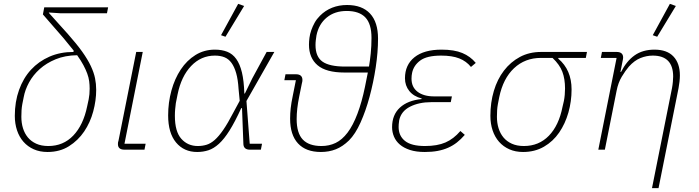

<svg xmlns="http://www.w3.org/2000/svg" viewBox="-20 -778 3632 998"><path d="M295 -709 234 -713V-711L333 -601Q379 -549 407.5 -509Q436 -469 452 -435Q468 -401 474 -371.5Q480 -342 480 -311Q480 -256 464.5 -198.5Q449 -141 417.5 -94.5Q386 -48 338.5 -18Q291 12 227 12Q187 12 155.5 -2Q124 -16 102 -41Q80 -66 68.5 -100.5Q57 -135 57 -176Q57 -249 79 -310.5Q101 -372 141 -415.5Q181 -459 237 -483.5Q293 -508 362 -508L363 -515L310 -580L203 -703L210 -740H542L536 -709ZM446 -317Q446 -337 443.5 -356Q441 -375 433.5 -395.5Q426 -416 413.5 -439.5Q401 -463 381 -491Q318 -490 269.5 -470Q221 -450 186.5 -419Q152 -388 131 -349.5Q110 -311 103 -272L96 -237Q93 -221 92 -205Q91 -189 91 -171Q91 -139 99.5 -111.5Q108 -84 125 -63.5Q142 -43 168.5 -31Q195 -19 231 -19Q309 -19 361 -73.5Q413 -128 433 -225L441 -262Q446 -287 446 -317Z M731 0H627Q593 0 593 -29Q593 -34 593.5 -38Q594 -42 596 -47L688 -508H722L627 -31H737Z M1336 0H1279Q1245 0 1245 -32L1238 -216H1234Q1201 -144 1173 -99.5Q1145 -55 1118 -30.5Q1091 -6 1063.5 3Q1036 12 1005 12Q936 12 895 -37.5Q854 -87 854 -178Q854 -245 871 -307Q888 -369 919.5 -416.5Q951 -464 996 -492Q1041 -520 1097 -520Q1133 -520 1161 -509Q1189 -498 1208 -471.5Q1227 -445 1237.5 -401.5Q1248 -358 1250 -292H1253L1291 -370L1366 -508H1406L1261 -253L1278 -31H1342ZM1008 -19Q1032 -19 1053.5 -25.5Q1075 -32 1096 -50.5Q1117 -69 1140.5 -103Q1164 -137 1193 -193L1226 -254L1220 -316Q1217 -365 1207.5 -398Q1198 -431 1183 -451.5Q1168 -472 1146.5 -480.5Q1125 -489 1097 -489Q1025 -489 973.5 -435Q922 -381 903 -287L894 -242Q892 -226 890.5 -210.5Q889 -195 889 -176Q889 -94 922.5 -56.5Q956 -19 1008 -19ZM1152 -587 1129 -595 1218 -758 1249 -747Z M1518 -392Q1552 -392 1552 -362Q1552 -354 1549 -344L1535 -275Q1522 -211 1522 -159Q1522 -86 1554 -52.5Q1586 -19 1651 -19Q1691 -19 1724.5 -35Q1758 -51 1786.5 -88.5Q1815 -126 1838 -187Q1861 -248 1877 -326L1892 -401H1771Q1675 -401 1630.5 -439Q1586 -477 1586 -546Q1586 -562 1588.5 -581.5Q1591 -601 1598 -621Q1605 -641 1615.5 -660Q1626 -679 1643 -696Q1671 -724 1706.5 -738Q1742 -752 1784 -752Q1862 -752 1903.5 -707.5Q1945 -663 1945 -577Q1945 -507 1933 -428Q1921 -349 1901 -275Q1881 -201 1854 -141Q1827 -81 1794 -48Q1761 -16 1725.5 -2Q1690 12 1648 12Q1570 12 1529 -32.5Q1488 -77 1488 -161Q1488 -188 1491 -215.5Q1494 -243 1502 -281L1518 -361H1458L1464 -392ZM1898 -432Q1903 -461 1907 -500Q1911 -539 1911 -581Q1911 -654 1879 -687.5Q1847 -721 1782 -721Q1720 -721 1678.5 -687Q1637 -653 1625 -594Q1623 -581 1621.5 -569Q1620 -557 1620 -544Q1620 -483 1656.5 -457.5Q1693 -432 1774 -432Z M2396 -77Q2376 -54 2355 -37.5Q2334 -21 2309 -10Q2284 1 2254.5 6.5Q2225 12 2188 12Q2143 12 2111 1.5Q2079 -9 2058.5 -26.5Q2038 -44 2028 -67.5Q2018 -91 2018 -117Q2018 -181 2058.5 -218.5Q2099 -256 2171 -263L2172 -266Q2130 -277 2107.5 -305Q2085 -333 2085 -371Q2085 -441 2134.5 -480.5Q2184 -520 2275 -520Q2341 -520 2383 -502.5Q2425 -485 2453 -451L2428 -430Q2404 -460 2367 -474.5Q2330 -489 2273 -489Q2199 -489 2164.5 -463.5Q2130 -438 2122 -399Q2119 -385 2119 -369Q2119 -325 2150.5 -301Q2182 -277 2236 -277H2329L2323 -247H2221Q2158 -247 2111.5 -223.5Q2065 -200 2055 -153Q2053 -140 2052.5 -132Q2052 -124 2052 -118Q2052 -72 2085 -45.5Q2118 -19 2189 -19Q2253 -19 2295.5 -37.5Q2338 -56 2373 -97Z M2882 -477V-473Q2951 -415 2951 -313Q2951 -251 2934.5 -193Q2918 -135 2886.5 -89Q2855 -43 2807.5 -15.5Q2760 12 2699 12Q2659 12 2627.5 -2Q2596 -16 2574 -41Q2552 -66 2540.5 -100.5Q2529 -135 2529 -176Q2529 -245 2547 -305.5Q2565 -366 2599.5 -411Q2634 -456 2682.5 -482Q2731 -508 2793 -508H3031L3025 -477ZM2792 -477Q2709 -477 2652 -423.5Q2595 -370 2575 -273L2568 -237Q2565 -221 2564 -205Q2563 -189 2563 -171Q2563 -139 2571.5 -111.5Q2580 -84 2597 -63.5Q2614 -43 2640.5 -31Q2667 -19 2703 -19Q2781 -19 2833 -72.5Q2885 -126 2904 -223L2911 -253Q2914 -268 2915.5 -285Q2917 -302 2917 -318Q2917 -368 2903 -405Q2889 -442 2852 -477Z M3090 0 3185 -477H3103L3109 -508H3185Q3219 -508 3219 -479Q3219 -472 3216 -460L3205 -404H3208Q3237 -461 3279 -490.5Q3321 -520 3382 -520Q3447 -520 3480.5 -484.5Q3514 -449 3514 -386Q3514 -371 3512 -353.5Q3510 -336 3507 -320L3403 200H3369L3473 -320Q3476 -336 3477.5 -353Q3479 -370 3479 -380Q3479 -489 3373 -489Q3341 -489 3309.5 -476.5Q3278 -464 3249 -432Q3231 -411 3212 -379.5Q3193 -348 3185 -306L3124 0ZM3396 -587 3373 -595 3462 -758 3493 -747Z"/></svg>

Font: IBM Plex Sans ExtLt
Style: Italic
Weight: 200
Italic angle: -11°
Designer: Mike Abbink, Paul van der Laan, Pieter van Rosmalen
Foundry: Bold Monday
Version: Version 3.005